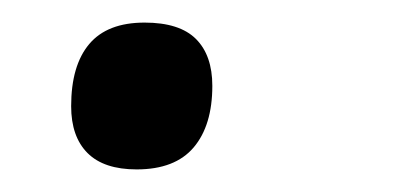

<svg xmlns="http://www.w3.org/2000/svg" viewBox="-20 -116 353 170"><path d="M101 34Q72 34 57.5 19.5Q43 5 43 -22Q43 -58 59 -77Q75 -96 108 -96Q139 -96 153.5 -81.5Q168 -67 168 -40Q168 -5 151.5 14.5Q135 34 101 34Z"/></svg>

Font: Playwrite AT
Style: Italic
Weight: 400
Italic angle: -13.0072°
Designer: Veronika Burian, José Scaglione
Foundry: TypeTogether
Version: Version 1.002